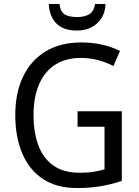

<svg xmlns="http://www.w3.org/2000/svg" viewBox="-20 -938 701 968"><path d="M371 -377H594V-26Q541 -8 486.5 1Q432 10 367 10Q265 10 196 -36Q127 -82 92 -165Q57 -248 57 -358Q57 -468 95.5 -550Q134 -632 208.5 -678Q283 -724 390 -724Q445 -724 494 -713Q543 -702 585 -681L552 -605Q516 -624 474 -635Q432 -646 388 -646Q312 -646 258.5 -612Q205 -578 177 -513Q149 -448 149 -357Q149 -273 172.5 -207.5Q196 -142 247.5 -104.5Q299 -67 383 -67Q423 -67 452.5 -72Q482 -77 507 -84V-299H371ZM512 -918Q511 -878 492.5 -848Q474 -818 442.5 -801Q411 -784 367 -784Q300 -784 264.5 -819.5Q229 -855 226 -918H280Q284 -879 306 -865.5Q328 -852 369 -852Q405 -852 429.5 -866Q454 -880 459 -918Z"/></svg>

Font: Noto Sans Devanagari SemiCondensed
Style: Regular
Weight: 400
Width: 4
Designer: Jelle Bosma - Monotype Design Team
Foundry: Monotype Imaging Inc.
Version: Version 2.006